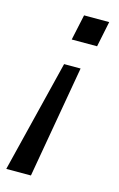

<svg xmlns="http://www.w3.org/2000/svg" viewBox="-122 -557 469 757"><g transform="rotate(15 112.5 -179.0)"><path d="M97.7 -304.7H165L85 153.3H-15.6ZM124 -510.7H226.6L205.1 -406.2H101.6Z"/></g></svg>

Font: Dinish Expanded
Style: Italic
Weight: 400
Width: 7
Italic angle: -12°
Designer: Charles Nix
Foundry: Playbeing
Version: Version 2.005; ttfautohint (v1.8.3)